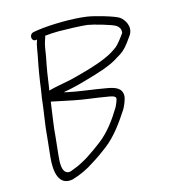

<svg xmlns="http://www.w3.org/2000/svg" viewBox="-109 -757 795 903"><g transform="rotate(-15 288.5 -305.0)"><path d="M249.1 -631C284.2 -631 356.8 -628.5 387.5 -625C413.5 -621.1 504.3 -595.9 520.2 -584C530.5 -577 538.3 -565.9 536.9 -552C537.3 -550 537.1 -548 536.2 -546C530.2 -536.1 500.2 -497.1 490.4 -490C469.1 -474 454.6 -464.8 425.4 -452C371 -428.2 306.1 -411.5 244.5 -396C208.3 -388 167.8 -382.5 135.1 -373C135.4 -376.3 136.2 -380 137.2 -384C143.7 -434.4 152.4 -486.7 161.6 -530C166.7 -559.7 169.3 -586.5 177.8 -609L182.2 -622C182.4 -624 182.4 -624 182.7 -627C205.1 -629.2 221.1 -631 249.1 -631ZM68.7 -159 59.4 -71C52.2 -2.1 61.7 73.1 133.8 59C171.1 48.2 209.9 30.3 241.1 9C270.8 -9.1 294.7 -25.9 321.9 -47C373.3 -86.7 411.5 -141.3 447.5 -196C454.1 -206.8 469.6 -240.7 469.9 -257C471.1 -297.3 437.2 -307.2 398.9 -314C341.2 -324.7 267.3 -332.3 214.1 -344C206.3 -346 206.3 -346 198.5 -348C239.3 -354.4 277.2 -364.5 315.4 -375.5C372.3 -391.9 438.6 -410.3 482.1 -440C510.6 -456.1 523.4 -466.2 546 -496C557.7 -512 565.5 -523 569.4 -529C589.7 -564.8 566.9 -601.3 545.7 -617C525.9 -631.1 429.3 -658.6 396.5 -663C329.1 -672.8 223.8 -671.1 159.4 -662L135 -658C108 -651.4 114.4 -611.4 141 -620L140.8 -618C131.4 -592.7 129.7 -565.9 123 -534C113.8 -489.8 104.9 -435.9 98.4 -385L92.6 -349C85.8 -283.9 73 -219.8 68.7 -159ZM125.2 -298C126 -305.3 127.1 -313 128.6 -321C164.8 -313.6 197.8 -306.9 234.3 -299C278.1 -289.6 341.7 -283.5 387.8 -275C404.1 -272.6 432.2 -269.3 430.7 -255C429.8 -246.3 418.2 -219.6 414.4 -214C383.6 -163 345.8 -111.5 299 -76C255.1 -42.7 205.6 -6.4 151.1 13.5C137.5 18.4 130 23.8 118.9 20C91 11.8 94.5 -33.4 98.4 -71L107.8 -160C111.1 -206.7 118.8 -247.4 125.2 -298Z"/></g></svg>

Font: Just Breathe
Style: Obl2
Weight: 400
Foundry: Cannot Into Space Fonts
Version: Version 0.72